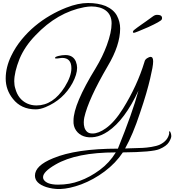

<svg xmlns="http://www.w3.org/2000/svg" viewBox="-20 -862 1162 1280"><path d="M983 -483Q992 -483 996.5 -476Q1001 -469 1001 -452.5Q1001 -436 996 -408Q991 -380 981 -338Q971 -295 954.5 -238Q938 -181 913 -108Q866 35 814 128Q822 127 835 127Q848 127 867 126L930 124Q955 123 989.5 117.5Q1024 112 1046 102Q1099 76 1108 28Q1106 15 1109.5 13.5Q1113 12 1115 17Q1122 30 1122 45Q1122 60 1106 86Q1090 112 1043 132Q1020 142 959 147.5Q898 153 799 154Q751 226 677.5 281Q604 336 522 367Q481 382 446.5 389.5Q412 397 383.5 398Q355 399 331 395Q307 391 288 385Q213 360 213 309Q213 242 334 193Q487 129 766 129Q815 8 849 -88Q883 -184 903 -258Q812 -62 700 14Q655 44 613 51Q571 58 538.5 46.5Q506 35 487 7.5Q468 -20 470 -58Q470 -167 618 -408Q641 -446 659.5 -484Q678 -522 692 -560Q724 -647 724 -706Q724 -736 713.5 -757.5Q703 -779 684.5 -792.5Q666 -806 641.5 -812.5Q617 -819 589 -819Q578 -819 566.5 -817.5Q555 -816 542 -814Q362 -780 217 -627Q180 -589 153.5 -549.5Q127 -510 110 -469Q75 -381 75 -320Q75 -293 82 -272Q101 -200 161 -172Q190 -159 223 -159Q334 -159 412 -283Q456 -354 456 -407Q456 -476 394 -476Q388 -476 380 -474.5Q372 -473 365 -472.5Q358 -472 352.5 -472Q347 -472 347 -475Q345 -483 370 -489Q394 -495 416 -495Q468 -495 486 -451Q494 -430 494 -410Q494 -366 463 -308Q402 -197 284 -148Q248 -133 218 -133Q121 -133 66 -203Q18 -263 18 -338.5Q18 -414 55 -490Q83 -548 124 -598Q165 -648 213 -688Q261 -728 314.5 -759Q368 -790 422 -811Q501 -842 567 -842Q633 -842 684 -822Q738 -798 759.5 -757.5Q781 -717 781 -672Q781 -560 698 -421Q569 -200 542 -79Q539 -65 538.5 -47Q538 -29 543 -12Q548 5 560.5 16.5Q573 28 597 28Q637 28 686 -7Q744 -48 800 -138Q895 -291 943 -449Q946 -465 961 -474Q976 -483 983 -483ZM267 319Q267 328 271 335Q292 369 367 369Q445 369 511 344Q580 319 645 271Q710 223 752 154Q489 154 350 235Q267 283 267 319ZM872 -643Q871 -643 868.5 -644.5Q866 -646 866 -649Q866 -652 868 -656Q869 -659 896 -679Q910 -689 924 -699Q938 -709 954 -720Q985 -742 999 -752.5Q1013 -763 1026 -763Q1052 -763 1057.5 -752.5Q1063 -742 1058 -732Q1053 -720 968 -681Q881 -643 872 -643Z"/></svg>

Font: #9Slide05 Great Vibes
Style: Regular
Weight: 400
Designer: Robert E. Leuschke
Foundry: Robert E. Leuschke
Version: Version 1.001